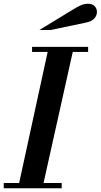

<svg xmlns="http://www.w3.org/2000/svg" viewBox="-26 -1004 537 1024"><path d="M70 0 234 -754H368L200 0ZM-6 0V-28H303V0ZM145 -727V-754H444V-727ZM184 -844 358 -950Q388 -969 406.5 -976.5Q425 -984 443 -984Q466 -984 478.5 -971.5Q491 -959 491 -940Q491 -921 476.5 -905Q462 -889 430 -883L244 -844Z"/></svg>

Font: Libre Bodoni Medium
Style: Italic
Weight: 500
Italic angle: -13°
Designer: Pablo Impallari, Rodrigo Fuenzalida
Foundry: Impallari Type
Version: Version 2.005;gftools[0.9.23]